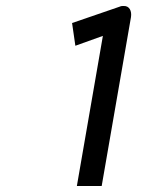

<svg xmlns="http://www.w3.org/2000/svg" viewBox="-20 -612 491 642"><path d="M324 -492 237 10H320L418 -555C421 -575 413 -593 393 -592C389 -592 385 -592 381 -590L221 -535L232 -459Z"/></svg>

Font: Charger Monospace
Style: Regular
Weight: 400
Designer: Jasper
Foundry: Cannot Into Space Fonts
Version: Version 0.980